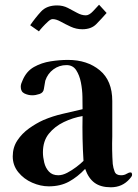

<svg xmlns="http://www.w3.org/2000/svg" viewBox="-20 -788 584 814"><path d="M334 -106Q331 -153 330 -200.5Q329 -248 330 -296Q289 -289 250.5 -270.5Q212 -252 187 -221Q162 -190 162 -142Q162 -122 167.5 -99Q173 -76 187.5 -60.5Q202 -45 227 -45Q245 -45 265 -55.5Q285 -66 303.5 -80Q322 -94 334 -106ZM540 -47Q540 -43 536.5 -38Q533 -33 530 -30Q499 6 450 6Q407 6 381 -13Q355 -32 341 -72Q309 -38 272.5 -18Q236 2 187 2Q152 2 116.5 -13.5Q81 -29 57.5 -58Q34 -87 34 -125Q34 -163 53.5 -192.5Q73 -222 103 -243.5Q133 -265 164 -279Q204 -296 246 -305.5Q288 -315 330 -325V-329Q330 -347 329.5 -377.5Q329 -408 323 -438.5Q317 -469 303 -490.5Q289 -512 262 -512Q231 -512 206.5 -494Q182 -476 172 -446Q170 -437 169 -428.5Q168 -420 166 -411Q164 -395 147.5 -389.5Q131 -384 117 -384Q100 -384 84 -391.5Q68 -399 68 -420Q68 -428 70.5 -434.5Q73 -441 76 -448Q92 -486 124 -504Q156 -522 194.5 -528Q233 -534 268 -534Q350 -534 403 -490Q456 -446 456 -360V-209Q455 -181 455.5 -151.5Q456 -122 458 -93Q460 -76 466 -60.5Q472 -45 493 -45Q507 -45 516.5 -51Q526 -57 534 -57Q538 -57 539 -53Q540 -49 540 -47ZM432 -733Q410 -708 388.5 -686Q367 -664 329 -664Q303 -664 279.5 -675Q256 -686 237 -696.5Q218 -707 203 -707Q195 -707 183.5 -696.5Q172 -686 161 -674Q150 -662 145 -655L108 -681Q130 -713 154 -739Q178 -765 222 -765Q247 -765 267.5 -754.5Q288 -744 307 -733.5Q326 -723 344 -723Q358 -723 374.5 -740.5Q391 -758 400 -768Z"/></svg>

Font: Kaisei Opti
Style: Bold
Weight: 700
Designer: Font-Kai, 金井和夫
Foundry: KAZUO KANAI
Version: Version 5.003